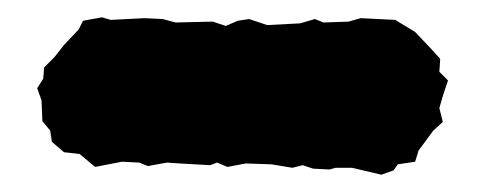

<svg xmlns="http://www.w3.org/2000/svg" viewBox="-20 -29 557 222"><path d="M488 96 492 112 481 122 464 145 460 158 440 161 435 168 421 173 387 165H368L361 167L342 166L330 162L318 165L294 161L264 160L243 164L231 159L223 162L188 160L173 159L151 163L141 159L121 158L90 164L72 149L54 147L40 135L38 122L29 111L28 87L23 73L30 62L31 49L43 37L54 23L71 5L76 -5L98 -9L108 -6L147 -8L168 -7L183 -3L226 -4L241 1L255 -5L268 -7L289 0L327 -2L344 -7L354 -3L383 -4L397 -8L437 -6L460 8L479 28L489 39L488 54L498 64L492 82Z"/></svg>

Font: Winky Rough ExtraBold
Style: Regular
Weight: 800
Designer: Simon Atzbach
Foundry: typofactur
Version: Version 1.206; ttfautohint (v1.8.4.7-5d5b)